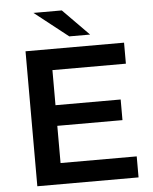

<svg xmlns="http://www.w3.org/2000/svg" viewBox="-59 -943 789 992"><g transform="rotate(-5 335.0 -447.0)"><path d="M94 0V-700H605V-591H224V-409H562V-302H224V-109H619V0ZM326 -757 152 -894H299L434 -757Z"/></g></svg>

Font: Montserrat SemiBold
Style: Regular
Weight: 600
Designer: Julieta Ulanovsky
Foundry: Julieta Ulanovsky
Version: Version 9.000; ttfautohint (v1.8.4.7-5d5b)